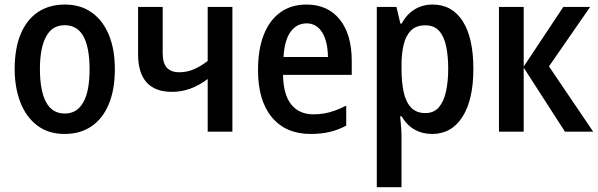

<svg xmlns="http://www.w3.org/2000/svg" viewBox="-20 -570 2589 831"><path d="M259.8 9.8Q188.5 9.8 140.1 -27.6Q91.8 -64.9 67.6 -128.7Q43.5 -192.4 43.5 -271Q43.5 -359.9 69.3 -422.1Q95.2 -484.4 143.8 -517.3Q192.4 -550.3 261.2 -550.3Q328.1 -550.3 376.5 -516.4Q424.8 -482.4 450.9 -419.7Q477.1 -356.9 477.1 -270.5Q477.1 -182.1 450.9 -119.4Q424.8 -56.6 376.2 -23.4Q327.6 9.8 259.8 9.8ZM260.3 -78.6Q314.5 -78.6 341.3 -128.9Q355 -153.3 361.3 -189Q367.7 -224.6 367.7 -272Q367.7 -317.4 360.6 -355Q353.5 -392.6 338.4 -417.5Q311.5 -460.9 260.3 -460.9Q234.4 -460.9 214.8 -450Q195.3 -439 182.1 -416Q168 -393.1 160.4 -356.9Q152.8 -320.8 152.8 -271.5Q152.8 -224.6 159.4 -189Q166 -153.3 178.7 -129.4Q205.1 -78.6 260.3 -78.6Z M878.9 0V-228Q841.8 -200.2 803.5 -186.3Q765.1 -172.4 724.6 -172.4Q651.4 -172.4 614.5 -213.4Q577.6 -254.4 577.6 -335.4V-540H684.1V-340.3Q684.1 -296.9 702.1 -277.1Q720.2 -257.3 755.9 -257.3Q789.6 -257.3 819.3 -270.3Q849.1 -283.2 878.9 -306.2V-540H985.8V0Z M1324.2 9.8Q1216.8 9.8 1156.7 -62.5Q1096.7 -134.8 1096.7 -266.1Q1096.7 -356 1121.6 -419.4Q1146.5 -482.9 1193.6 -516.6Q1240.7 -550.3 1306.6 -550.3Q1398.4 -550.3 1450.4 -485.8Q1502.4 -421.4 1502.4 -306.2V-246.1H1205.1Q1206.1 -161.1 1240.2 -118.2Q1274.4 -75.2 1336.9 -75.2Q1361.3 -75.2 1383.8 -79.1Q1406.2 -83 1429.4 -91.3Q1452.6 -99.6 1478.5 -112.8V-26.4Q1443.4 -7.3 1406.2 1.2Q1369.1 9.8 1324.2 9.8ZM1207 -323.2H1399.4Q1398.4 -392.1 1374 -430.4Q1349.6 -468.8 1307.1 -468.8Q1264.2 -468.8 1237.8 -432.6Q1211.4 -396.5 1207 -323.2Z M1610.8 240.2V-540H1695.8L1712.9 -467.8H1718.3Q1740.7 -508.8 1774.9 -529.5Q1809.1 -550.3 1852.1 -550.3Q1937 -550.3 1982.9 -478Q2028.8 -405.8 2028.8 -271.5Q2028.8 -138.7 1981.7 -64.5Q1934.6 9.8 1850.1 9.8Q1808.1 9.8 1774.9 -8.8Q1741.7 -27.3 1717.8 -66.9H1711.9Q1714.8 -37.1 1716.3 -17.1Q1717.8 2.9 1717.8 15.1V240.2ZM1821.3 -80.6Q1858.4 -80.6 1879.9 -106.2Q1901.4 -131.8 1910.6 -175Q1919.9 -218.3 1919.9 -272Q1919.9 -326.7 1911.1 -369.1Q1902.3 -411.6 1880.9 -436Q1859.4 -460.4 1820.8 -460.4Q1781.7 -460.4 1759.3 -438.5Q1736.8 -416.5 1727.3 -377.7Q1717.8 -338.9 1717.8 -287.6V-272Q1717.8 -214.8 1727.1 -171.9Q1736.3 -128.9 1759 -104.7Q1781.7 -80.6 1821.3 -80.6Z M2139.6 0V-540H2246.6V-281.7L2418 -540H2534.2L2356 -282.7L2547.4 0H2425.3L2246.6 -277.3V0Z"/></svg>

Font: Open Sans
Style: Regular
Weight: 600
Width: 3
Foundry: Ascender Corporation
Version: Version 1.000